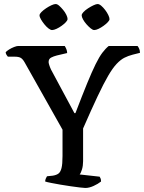

<svg xmlns="http://www.w3.org/2000/svg" viewBox="-20 -932 714 952"><path d="M403 0Q395 0 375.5 -2.5Q356 -5 330.5 -8.5Q305 -12 279.5 -16.5Q254 -21 233.5 -25Q213 -29 204 -32Q204 -40 207.5 -47.5Q211 -55 213 -58L242 -61Q260 -64 270 -71.5Q280 -79 285 -98.5Q290 -118 290 -159V-289L102 -623Q93 -639 83 -645Q73 -651 52 -651H19Q17 -654 13 -659Q9 -664 8 -673Q13 -679 25 -686.5Q37 -694 50 -699Q63 -704 70 -704H301Q305 -698 309 -688.5Q313 -679 313 -669L262 -657Q246 -653 233.5 -646.5Q221 -640 221 -624Q221 -620 224 -610Q227 -600 233 -587L349 -371H354Q388 -460 412 -518.5Q436 -577 454 -613.5Q472 -650 487.5 -670.5Q503 -691 519 -704H662Q667 -698 670.5 -689.5Q674 -681 674 -670L638 -661Q615 -655 596.5 -645.5Q578 -636 558.5 -615.5Q539 -595 516.5 -556.5Q494 -518 464 -454.5Q434 -391 392 -295V-133Q392 -110 386.5 -92Q381 -74 375 -67L474 -56Q476 -53 478.5 -47.5Q481 -42 481 -32Q466 -20 444 -10Q422 0 403 0ZM447 -783Q440 -783 429.5 -791.5Q419 -800 408.5 -812Q398 -824 391.5 -836Q385 -848 385 -856Q385 -863 394 -872.5Q403 -882 417 -891Q431 -900 444 -906Q457 -912 464 -912Q472 -912 482 -903.5Q492 -895 501.5 -882.5Q511 -870 517 -857.5Q523 -845 523 -837Q523 -831 514.5 -822Q506 -813 493.5 -804Q481 -795 468.5 -789Q456 -783 447 -783ZM238 -783Q231 -783 220.5 -791Q210 -799 200 -811.5Q190 -824 183 -836Q176 -848 176 -856Q176 -863 185.5 -872.5Q195 -882 208.5 -891Q222 -900 235 -906Q248 -912 256 -912Q264 -912 273.5 -903.5Q283 -895 293 -883Q303 -871 309 -858.5Q315 -846 315 -838Q315 -831 306.5 -822Q298 -813 285.5 -804Q273 -795 260 -789Q247 -783 238 -783Z"/></svg>

Font: Texturina Medium 12pt
Style: Regular
Weight: 400
Version: Version 1.002